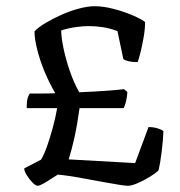

<svg xmlns="http://www.w3.org/2000/svg" viewBox="-20 -598 580 618"><path d="M101 0Q95 0 85 -10Q75 -20 66.5 -33.5Q58 -47 58 -56L112 -84Q121 -98 131 -126Q141 -154 150 -187.5Q159 -221 164 -250H66Q66 -273 69.5 -284Q73 -295 77 -297Q96 -297 117 -297Q138 -297 158 -298Q138 -332 123 -368.5Q108 -405 99.5 -439.5Q91 -474 91 -497Q103 -510 126.5 -524Q150 -538 178 -550.5Q206 -563 234.5 -570.5Q263 -578 284 -578Q313 -578 347 -569Q381 -560 408.5 -548Q436 -536 447 -527Q447 -505 442.5 -479Q438 -453 432.5 -430.5Q427 -408 423 -398Q406 -398 393.5 -401Q381 -404 377 -408L358 -498Q334 -507 311 -510.5Q288 -514 267 -514Q248 -514 229 -511.5Q210 -509 196 -505.5Q182 -502 177 -500Q177 -479 184 -444.5Q191 -410 204 -371.5Q217 -333 235 -301Q264 -302 286.5 -303.5Q309 -305 331 -306.5Q353 -308 379 -311L390 -302Q389 -285 385.5 -271Q382 -257 378 -250H236Q229 -198 220 -157Q211 -116 201 -85L415 -73L458 -189Q474 -189 487 -185Q500 -181 506 -176Q505 -148 500.5 -110.5Q496 -73 490 -49Q479 -39 460 -27.5Q441 -16 422 -8Q403 0 392 0Q383 0 362 -3.5Q341 -7 313 -12Q285 -17 256 -22.5Q227 -28 203 -31.5Q179 -35 166 -36Q159 -32 145.5 -23Q132 -14 119.5 -7Q107 0 101 0Z"/></svg>

Font: Texturina 12pt
Style: Regular
Weight: 400
Designer: Guillermo Torres Carreño
Foundry: Omnibus-Type
Version: Version 1.002